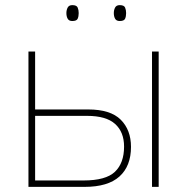

<svg xmlns="http://www.w3.org/2000/svg" viewBox="-20 -729 730 749"><path d="M91 0V-528H117V-302H324Q411 -302 451 -262Q491 -222 491 -156Q491 -81 446 -40.5Q401 0 310 0ZM573 0V-528H599V0ZM306 -25Q393 -25 428.5 -59Q464 -93 464 -157Q464 -214 429 -245.5Q394 -277 320 -277H117V-25ZM239 -678Q239 -690 244 -699.5Q249 -709 262 -709Q279 -709 283 -699.5Q287 -690 287 -678Q287 -665 283 -656Q279 -647 262 -647Q249 -647 244 -656Q239 -665 239 -678ZM424 -678Q424 -690 429 -699.5Q434 -709 447 -709Q464 -709 468 -699.5Q472 -690 472 -678Q472 -665 468 -656Q464 -647 447 -647Q434 -647 429 -656Q424 -665 424 -678Z"/></svg>

Font: Noto Sans Thin
Style: Regular
Weight: 100
Designer: Monotype Design Team
Foundry: Monotype Imaging Inc.
Version: Version 2.007